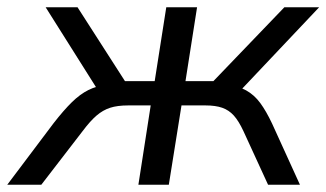

<svg xmlns="http://www.w3.org/2000/svg" viewBox="-53 -510 901 530"><path d="M-33 0 95 -170Q123 -206 145.5 -228Q168 -250 191 -261.5Q214 -273 242 -276L223 -252L73 -490H161L292 -286H374L406 -490H491L459 -286H536L732 -490H828L603 -252L572 -276Q604 -273 626.5 -260.5Q649 -248 665.5 -225.5Q682 -203 698 -169L775 0H687L619 -148Q606 -176 592.5 -191Q579 -206 560.5 -212.5Q542 -219 514 -219H448L413 0H329L363 -219H301Q271 -219 251 -212.5Q231 -206 213.5 -191Q196 -176 175 -148L61 0Z"/></svg>

Font: Nunito Sans 10pt
Style: Italic
Weight: 400
Italic angle: -9°
Designer: Vernon Adams
Foundry: Vernon Adams
Version: Version 3.101;gftools[0.9.27]